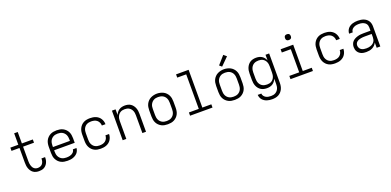

<svg xmlns="http://www.w3.org/2000/svg" viewBox="5 -1897 6590 3234"><g transform="rotate(-20 3300.0 -279.5)"><path d="M389 8Q363 8 336.5 1.5Q310 -5 288.5 -20.5Q267 -36 252 -58Q237 -80 228 -105Q219 -130 216 -156.5Q213 -183 213 -210V-472H70V-530H213V-735H277V-530H473V-472H277V-210Q277 -192 279 -173.5Q281 -155 286 -137Q291 -119 299.5 -103Q308 -87 321.5 -74.5Q335 -62 353 -56Q371 -50 389 -50Q413 -50 435.5 -58.5Q458 -67 472.5 -85Q487 -103 493.5 -126Q500 -149 500 -173Q500 -175 500 -176.5Q500 -178 500 -180H565Q565 -177 565 -174.5Q565 -172 565 -170Q565 -146 560 -123Q555 -100 544.5 -78.5Q534 -57 517.5 -39.5Q501 -22 480.5 -11Q460 0 436.5 4Q413 8 389 8Z M902 8Q873 8 843.5 3Q814 -2 788 -15Q762 -28 741 -49Q720 -70 706.5 -96.5Q693 -123 688 -152Q683 -181 683 -210V-320Q683 -349 688 -378Q693 -407 706 -433Q719 -459 740 -480Q761 -501 787 -514.5Q813 -528 842 -533Q871 -538 900 -538Q929 -538 958 -533Q987 -528 1013 -514.5Q1039 -501 1060 -480Q1081 -459 1094 -433Q1107 -407 1112 -378Q1117 -349 1117 -320V-236H748V-210Q748 -189 751.5 -168Q755 -147 764 -128Q773 -109 787.5 -93.5Q802 -78 820.5 -68Q839 -58 860 -54Q881 -50 902 -50Q918 -50 934 -51.5Q950 -53 965.5 -57Q981 -61 995.5 -68Q1010 -75 1022 -86Q1034 -97 1041.5 -112Q1049 -127 1050 -143H1115Q1113 -118 1104 -95.5Q1095 -73 1078.5 -55Q1062 -37 1041 -24.5Q1020 -12 997 -4.5Q974 3 950 5.5Q926 8 902 8ZM748 -294H1052V-320Q1052 -341 1048.5 -362Q1045 -383 1036.5 -402Q1028 -421 1013.5 -436.5Q999 -452 981 -462Q963 -472 942 -476Q921 -480 900 -480Q879 -480 858 -476Q837 -472 819 -462Q801 -452 786.5 -436.5Q772 -421 763.5 -402Q755 -383 751.5 -362Q748 -341 748 -320Z M1498 8Q1469 8 1440 3Q1411 -2 1385 -15.5Q1359 -29 1339 -50Q1319 -71 1306 -97Q1293 -123 1288 -152Q1283 -181 1283 -210V-320Q1283 -349 1288 -378Q1293 -407 1306 -433Q1319 -459 1339 -480Q1359 -501 1385 -514.5Q1411 -528 1440 -533Q1469 -538 1498 -538Q1524 -538 1550.5 -534Q1577 -530 1601.5 -520Q1626 -510 1647 -493Q1668 -476 1682 -453.5Q1696 -431 1703.5 -405.5Q1711 -380 1711 -353Q1711 -353 1711 -353Q1711 -353 1711 -353H1646Q1646 -353 1646 -353Q1646 -353 1646 -353Q1646 -380 1634.5 -406Q1623 -432 1601.5 -449.5Q1580 -467 1552.5 -473.5Q1525 -480 1498 -480Q1477 -480 1456.5 -476Q1436 -472 1417.5 -462Q1399 -452 1385 -436Q1371 -420 1362.5 -401Q1354 -382 1351 -361.5Q1348 -341 1348 -320V-210Q1348 -189 1351 -168.5Q1354 -148 1362.5 -129Q1371 -110 1385 -94Q1399 -78 1417.5 -68Q1436 -58 1456.5 -54Q1477 -50 1498 -50Q1525 -50 1552.5 -56.5Q1580 -63 1601.5 -80.5Q1623 -98 1634.5 -124Q1646 -150 1646 -177Q1646 -177 1646 -177Q1646 -177 1646 -177H1711Q1711 -177 1711 -177Q1711 -177 1711 -177Q1711 -150 1703.5 -124.5Q1696 -99 1682 -76.5Q1668 -54 1647 -37Q1626 -20 1601.5 -10Q1577 0 1550.5 4Q1524 8 1498 8Z M1891 0V-530H1956V-429Q1966 -454 1982.5 -475.5Q1999 -497 2021.5 -511.5Q2044 -526 2070.5 -532Q2097 -538 2123 -538Q2150 -538 2177 -532Q2204 -526 2226.5 -511Q2249 -496 2265.5 -474Q2282 -452 2292 -426.5Q2302 -401 2305.5 -374Q2309 -347 2309 -320V0H2244V-320Q2244 -340 2241 -360.5Q2238 -381 2230 -400Q2222 -419 2209 -434.5Q2196 -450 2178.5 -461Q2161 -472 2140.5 -476Q2120 -480 2100 -480Q2080 -480 2059.5 -476Q2039 -472 2021.5 -461Q2004 -450 1991 -434.5Q1978 -419 1970 -400Q1962 -381 1959 -360.5Q1956 -340 1956 -320V0Z M2700 8Q2671 8 2642 3Q2613 -2 2587 -15.5Q2561 -29 2540 -50Q2519 -71 2506 -97Q2493 -123 2488 -152Q2483 -181 2483 -210V-320Q2483 -349 2488 -378Q2493 -407 2506 -433Q2519 -459 2540 -480.5Q2561 -502 2587 -515Q2613 -528 2642 -534.5Q2671 -541 2700 -541Q2729 -541 2758 -534.5Q2787 -528 2813 -515Q2839 -502 2860 -480.5Q2881 -459 2894 -433Q2907 -407 2912 -378Q2917 -349 2917 -320V-210Q2917 -181 2912 -152Q2907 -123 2894 -97Q2881 -71 2860 -50Q2839 -29 2813 -15.5Q2787 -2 2758 3Q2729 8 2700 8ZM2700 -50Q2721 -50 2742 -54Q2763 -58 2781 -68Q2799 -78 2813.5 -93.5Q2828 -109 2836.5 -128Q2845 -147 2848.5 -168Q2852 -189 2852 -210V-320Q2852 -341 2848.5 -362Q2845 -383 2836.5 -402Q2828 -421 2813 -437Q2798 -453 2779.5 -462.5Q2761 -472 2740 -476Q2719 -480 2698 -480Q2677 -480 2656.5 -476Q2636 -472 2618 -461.5Q2600 -451 2586 -435.5Q2572 -420 2563 -401Q2554 -382 2551 -361.5Q2548 -341 2548 -320V-210Q2548 -189 2551.5 -168Q2555 -147 2563.5 -128Q2572 -109 2586.5 -93.5Q2601 -78 2619 -68Q2637 -58 2658 -54Q2679 -50 2700 -50Z M3099 0V-58H3276V-677H3115V-735H3340V-58H3501V0Z M3900 8Q3871 8 3842 3Q3813 -2 3787 -15.5Q3761 -29 3740 -50Q3719 -71 3706 -97Q3693 -123 3688 -152Q3683 -181 3683 -210V-320Q3683 -349 3688 -378Q3693 -407 3706 -433Q3719 -459 3740 -480.5Q3761 -502 3787 -515Q3813 -528 3842 -534.5Q3871 -541 3900 -541Q3929 -541 3958 -534.5Q3987 -528 4013 -515Q4039 -502 4060 -480.5Q4081 -459 4094 -433Q4107 -407 4112 -378Q4117 -349 4117 -320V-210Q4117 -181 4112 -152Q4107 -123 4094 -97Q4081 -71 4060 -50Q4039 -29 4013 -15.5Q3987 -2 3958 3Q3929 8 3900 8ZM3900 -50Q3921 -50 3942 -54Q3963 -58 3981 -68Q3999 -78 4013.5 -93.5Q4028 -109 4036.5 -128Q4045 -147 4048.5 -168Q4052 -189 4052 -210V-320Q4052 -341 4048.5 -362Q4045 -383 4036.5 -402Q4028 -421 4013 -437Q3998 -453 3979.5 -462.5Q3961 -472 3940 -476Q3919 -480 3898 -480Q3877 -480 3856.5 -476Q3836 -472 3818 -461.5Q3800 -451 3786 -435.5Q3772 -420 3763 -401Q3754 -382 3751 -361.5Q3748 -341 3748 -320V-210Q3748 -189 3751.5 -168Q3755 -147 3763.5 -128Q3772 -109 3786.5 -93.5Q3801 -78 3819 -68Q3837 -58 3858 -54Q3879 -50 3900 -50ZM3889 -592 3847 -628 3974 -772 4026 -728Z M4496 213Q4472 213 4448.5 210Q4425 207 4402 199.5Q4379 192 4359 179Q4339 166 4323.5 148Q4308 130 4299.5 107Q4291 84 4289 60H4354Q4355 84 4369.5 104Q4384 124 4404.5 135.5Q4425 147 4449 151Q4473 155 4496 155Q4517 155 4537.5 151Q4558 147 4576 136.5Q4594 126 4607.5 110.5Q4621 95 4629.5 76Q4638 57 4641 36.5Q4644 16 4644 -5V-101Q4634 -76 4617.5 -54.5Q4601 -33 4578.5 -18.5Q4556 -4 4529.5 2Q4503 8 4476 8Q4448 8 4421 2Q4394 -4 4370.5 -18.5Q4347 -33 4329.5 -55Q4312 -77 4301.5 -102.5Q4291 -128 4287 -155Q4283 -182 4283 -210V-320Q4283 -348 4287 -375Q4291 -402 4301.5 -427.5Q4312 -453 4329.5 -475Q4347 -497 4370.5 -511.5Q4394 -526 4421 -532Q4448 -538 4476 -538Q4503 -538 4529.5 -532Q4556 -526 4578.5 -511.5Q4601 -497 4617.5 -475.5Q4634 -454 4644 -429V-530H4709V-5Q4709 24 4704 52.5Q4699 81 4686.5 107Q4674 133 4654 154.5Q4634 176 4608 189.5Q4582 203 4553.5 208Q4525 213 4496 213ZM4499 -50Q4520 -50 4540 -54Q4560 -58 4577.5 -68.5Q4595 -79 4608.5 -95Q4622 -111 4630 -130Q4638 -149 4641 -169.5Q4644 -190 4644 -210V-320Q4644 -340 4641 -360.5Q4638 -381 4630 -400Q4622 -419 4608.5 -435Q4595 -451 4577.5 -461.5Q4560 -472 4540 -476Q4520 -480 4499 -480Q4478 -480 4457.5 -476Q4437 -472 4418.5 -462Q4400 -452 4386 -436Q4372 -420 4363.5 -401Q4355 -382 4351.5 -361.5Q4348 -341 4348 -320V-210Q4348 -189 4351.5 -168.5Q4355 -148 4363.5 -129Q4372 -110 4386 -94Q4400 -78 4418.5 -68Q4437 -58 4457.5 -54Q4478 -50 4499 -50Z M4899 0V-58H5076V-472H4915V-530H5140V-58H5301V0ZM5100 -628Q5089 -628 5079 -631Q5069 -634 5061.5 -641.5Q5054 -649 5051 -659Q5048 -669 5048 -680Q5048 -691 5051 -701Q5054 -711 5061.5 -718.5Q5069 -726 5079 -729Q5089 -732 5100 -732Q5111 -732 5121 -729Q5131 -726 5138.5 -718.5Q5146 -711 5149 -701Q5152 -691 5152 -680Q5152 -669 5149 -659Q5146 -649 5138.5 -641.5Q5131 -634 5121 -631Q5111 -628 5100 -628Z M5698 8Q5669 8 5640 3Q5611 -2 5585 -15.5Q5559 -29 5539 -50Q5519 -71 5506 -97Q5493 -123 5488 -152Q5483 -181 5483 -210V-320Q5483 -349 5488 -378Q5493 -407 5506 -433Q5519 -459 5539 -480Q5559 -501 5585 -514.5Q5611 -528 5640 -533Q5669 -538 5698 -538Q5724 -538 5750.5 -534Q5777 -530 5801.5 -520Q5826 -510 5847 -493Q5868 -476 5882 -453.5Q5896 -431 5903.5 -405.5Q5911 -380 5911 -353Q5911 -353 5911 -353Q5911 -353 5911 -353H5846Q5846 -353 5846 -353Q5846 -353 5846 -353Q5846 -380 5834.5 -406Q5823 -432 5801.5 -449.5Q5780 -467 5752.5 -473.5Q5725 -480 5698 -480Q5677 -480 5656.5 -476Q5636 -472 5617.5 -462Q5599 -452 5585 -436Q5571 -420 5562.5 -401Q5554 -382 5551 -361.5Q5548 -341 5548 -320V-210Q5548 -189 5551 -168.5Q5554 -148 5562.5 -129Q5571 -110 5585 -94Q5599 -78 5617.5 -68Q5636 -58 5656.5 -54Q5677 -50 5698 -50Q5725 -50 5752.5 -56.5Q5780 -63 5801.5 -80.5Q5823 -98 5834.5 -124Q5846 -150 5846 -177Q5846 -177 5846 -177Q5846 -177 5846 -177H5911Q5911 -177 5911 -177Q5911 -177 5911 -177Q5911 -150 5903.5 -124.5Q5896 -99 5882 -76.5Q5868 -54 5847 -37Q5826 -20 5801.5 -10Q5777 0 5750.5 4Q5724 8 5698 8Z M6257 8Q6235 8 6213 5Q6191 2 6171 -6Q6151 -14 6134 -27.5Q6117 -41 6105 -59.5Q6093 -78 6088 -99.5Q6083 -121 6083 -142Q6083 -169 6092 -195.5Q6101 -222 6119.5 -241.5Q6138 -261 6162.5 -273.5Q6187 -286 6213.5 -293.5Q6240 -301 6267 -303.5Q6294 -306 6321 -306H6444V-362Q6444 -380 6439.5 -397.5Q6435 -415 6425 -429Q6415 -443 6400 -453.5Q6385 -464 6368.5 -470Q6352 -476 6334 -478Q6316 -480 6298 -480Q6282 -480 6266 -478.5Q6250 -477 6234 -472.5Q6218 -468 6203.5 -460Q6189 -452 6178 -440.5Q6167 -429 6160.5 -413.5Q6154 -398 6154 -382H6089Q6089 -382 6089 -382Q6089 -382 6089 -382Q6089 -406 6097.5 -429.5Q6106 -453 6121.5 -472Q6137 -491 6158 -504Q6179 -517 6202 -524.5Q6225 -532 6249.5 -535Q6274 -538 6298 -538Q6324 -538 6350 -534.5Q6376 -531 6400.5 -522Q6425 -513 6446 -497.5Q6467 -482 6481.5 -460.5Q6496 -439 6502.5 -413.5Q6509 -388 6509 -362V0H6444V-95Q6432 -69 6412 -48.5Q6392 -28 6366.5 -15Q6341 -2 6313 3Q6285 8 6257 8ZM6279 -50Q6300 -50 6320 -53Q6340 -56 6359 -63Q6378 -70 6395 -82.5Q6412 -95 6423 -111.5Q6434 -128 6439 -148.5Q6444 -169 6444 -189V-248H6321Q6302 -248 6283.5 -246.5Q6265 -245 6247 -241.5Q6229 -238 6211.5 -231.5Q6194 -225 6179 -213.5Q6164 -202 6156 -185Q6148 -168 6148 -149Q6148 -126 6159 -104.5Q6170 -83 6190 -70.5Q6210 -58 6233 -54Q6256 -50 6279 -50Z"/></g></svg>

Font: Iosevka Curly Light Extended
Style: Regular
Weight: 300
Width: 7
Monospace: yes
Designer: Belleve Invis
Foundry: Belleve Invis
Version: Version 11.1.0; ttfautohint (v1.8.3)